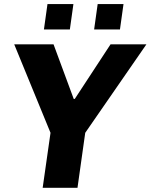

<svg xmlns="http://www.w3.org/2000/svg" viewBox="-20 -898 720 918"><path d="M184 0 221.5 -263 48 -686H236L332.5 -425H337.5L508.5 -686H680L387.5 -263L350.5 0ZM190 -757 207 -878.5H331L314 -757ZM430 -757 447 -878.5H570.5L553.5 -757Z"/></svg>

Font: Chivo Medium
Style: Italic
Weight: 500
Italic angle: -8.05°
Designer: Hector Gatti
Foundry: Omnibus-Type
Version: Version 2.002